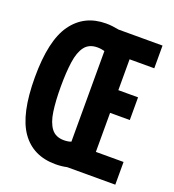

<svg xmlns="http://www.w3.org/2000/svg" viewBox="-129 -800 819 906"><g transform="rotate(20 280.0 -347.0)"><path d="M251 6Q138 6 79 -78Q20 -162 20 -347Q20 -532 80.5 -616Q141 -700 250 -700Q267 -700 282.5 -698Q298 -696 314 -693H535V-579H411V-424H510V-310H411V-114H550V0H308Q295 3 280.5 4.5Q266 6 251 6ZM250 -114Q260 -114 269.5 -115.5Q279 -117 286 -120V-575Q279 -577 269.5 -578.5Q260 -580 250 -580Q208 -580 186.5 -552Q165 -524 157.5 -471.5Q150 -419 150 -347Q150 -275 157.5 -223Q165 -171 186.5 -142.5Q208 -114 250 -114Z"/></g></svg>

Font: Ubuntu Sans Mono
Style: Bold
Weight: 700
Monospace: yes
Designer: Dalton Maag Ltd
Foundry: Dalton Maag Ltd
Version: Version 1.006